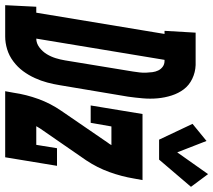

<svg xmlns="http://www.w3.org/2000/svg" viewBox="-118 -762 823 741"><g transform="rotate(90 293.5 -391.5)"><path d="M-57 0 -51 -120H-28L54 -615H42L49 -735H79H174Q202 -734 227 -722Q252 -710 267.5 -689.5Q283 -669 291.5 -642.5Q300 -616 302.5 -588Q305 -560 302.5 -531Q300 -502 296 -474L252 -212Q248 -187 241.5 -162.5Q235 -138 224 -114Q213 -90 197.5 -69Q182 -48 160 -31.5Q138 -15 113 -7.5Q88 0 64 0ZM72 -120Q90 -120 106 -132Q122 -144 132 -160.5Q142 -177 147.5 -195Q153 -213 156 -231L199 -493Q201 -506 202.5 -518.5Q204 -531 203.5 -543.5Q203 -556 201.5 -568Q200 -580 195 -590.5Q190 -601 180.5 -608Q171 -615 158 -615H154ZM462 -594 401 -723 467 -777 511 -664 595 -783 644 -717 539 -594ZM275 0 281 -33Q288 -81 305 -128Q322 -175 351 -217L473 -395Q476 -399 478.5 -402.5Q481 -406 483 -410H411L397 -330H330L363 -530H618L612 -497Q604 -449 587 -402Q570 -355 542 -313L419 -135Q417 -131 414.5 -127.5Q412 -124 410 -120H482L495 -200H563L530 0Z"/></g></svg>

Font: Iosevka Curly Slab HvEx
Style: Italic
Weight: 900
Width: 7
Italic angle: -9°
Monospace: yes
Designer: Belleve Invis
Foundry: Belleve Invis
Version: Version 11.1.0; ttfautohint (v1.8.3)